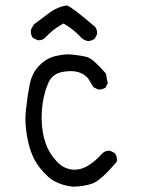

<svg xmlns="http://www.w3.org/2000/svg" viewBox="-20 -718 540 723"><path d="M254.4 -512.2Q245.1 -513.2 239.7 -513.2Q234.4 -513.2 227.5 -512.9Q220.7 -512.7 209.7 -511Q198.7 -509.3 187.7 -506.6Q176.8 -503.9 167 -499.5Q145.5 -489.3 127.4 -470.7Q100.6 -442.9 92.3 -401.9Q83.5 -359.4 77.6 -303.7Q75.7 -287.6 75.7 -270.5Q75.7 -231 85.4 -187Q98.6 -125.5 129.9 -86.2Q161.1 -46.9 189.9 -33Q218.8 -19 253.4 -15.1Q293 -15.1 326.7 -26.4Q359.4 -37.6 419.9 -109.4Q420.4 -113.3 420.4 -116.2Q420.4 -119.1 419.9 -123Q418.9 -132.3 412.1 -141.6L395.5 -149.9Q393.6 -150.4 391.6 -150.4Q377 -150.4 367.2 -142.1Q313 -82.5 269.5 -79.6Q265.6 -79.1 261.7 -79.1Q222.7 -79.1 194.8 -108.9Q165.5 -139.6 152.3 -177.2Q136.7 -221.2 136.7 -274.9Q136.7 -328.6 150.9 -375.5Q156.2 -393.1 163.1 -408.2Q178.7 -441.4 218.3 -447.8Q233.4 -450.2 246.6 -450.2Q265.1 -450.2 280.8 -444.3Q303.7 -435.5 314.5 -418.5Q323.2 -404.3 332 -389.6L348.6 -381.3Q350.6 -380.9 352.5 -380.9Q367.2 -380.9 377.9 -388.7L385.7 -404.3L378.9 -440.9Q330.6 -496.6 308.6 -502.9Q284.7 -509.3 254.4 -512.2ZM345.2 -588.9Q345.7 -591.3 345.7 -595.7Q345.7 -600.1 343.8 -606.2Q341.8 -612.3 337.4 -617.7Q251.5 -690.9 231.9 -697.8Q195.8 -691.9 167.5 -670.9L107.4 -626L96.7 -606.9Q96.2 -603 96.2 -599.1Q96.2 -585 104 -575.2L121.1 -566.9Q123 -566.4 125 -566.4Q139.6 -566.4 148.9 -574.7Q177.2 -606.4 215.3 -627.4L218.8 -629.4L222.7 -627.4Q261.2 -604.5 287.6 -574.7Q298.8 -564.9 313.5 -563Q325.7 -564.9 336.9 -572.3Z"/></svg>

Font: Bakudai
Style: ExtraLight
Weight: 200
Version: Version 1.48